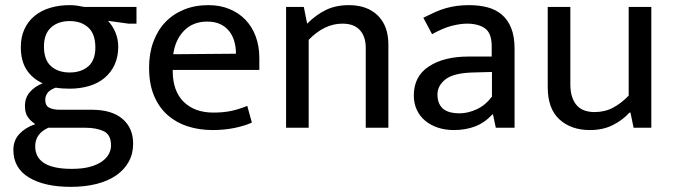

<svg xmlns="http://www.w3.org/2000/svg" viewBox="-20 -497 2622 747"><path d="M61 -314Q61 -353 75 -383.5Q89 -414 114.5 -435Q140 -456 175 -466.5Q210 -477 251 -477Q266 -477 280 -475Q294 -473 308 -470H511V-405H480L400 -416Q419 -396 429.5 -370Q440 -344 440 -315Q440 -276 426 -245.5Q412 -215 387 -194Q362 -173 327 -162.5Q292 -152 251 -152Q220 -152 197 -156Q174 -148 165 -135.5Q156 -123 156 -109Q156 -86 171.5 -78Q187 -70 213 -70H337Q415 -70 456.5 -34.5Q498 1 498 62Q498 101 481 132Q464 163 432.5 185Q401 207 356 218.5Q311 230 255 230Q153 230 92.5 193.5Q32 157 32 86Q32 49 55.5 24Q79 -1 117 -14Q97 -28 87 -43.5Q77 -59 77 -85Q77 -116 95.5 -138Q114 -160 146 -173Q106 -191 83.5 -225.5Q61 -260 61 -314ZM168 0Q117 23 117 72Q117 160 259 160Q301 160 330 152Q359 144 377 131Q395 118 403.5 102Q412 86 412 69Q412 27 383.5 13.5Q355 0 312 0ZM351 -312Q351 -365 323.5 -390Q296 -415 251 -415Q206 -415 178.5 -390Q151 -365 151 -316Q151 -264 178.5 -239.5Q206 -215 251 -215Q296 -215 323.5 -239Q351 -263 351 -312Z M989 -225H652V-221Q652 -143 694.5 -101Q737 -59 810 -59Q848 -59 877.5 -65Q907 -71 942 -85L960 -20Q931 -7 891.5 1Q852 9 807 9Q756 9 711.5 -5Q667 -19 633 -48.5Q599 -78 579.5 -124Q560 -170 560 -234Q560 -289 576.5 -334Q593 -379 623 -410.5Q653 -442 695.5 -459.5Q738 -477 791 -477Q836 -477 872.5 -462Q909 -447 935 -420Q961 -393 975 -355Q989 -317 989 -271ZM898 -288Q898 -314 891.5 -336.5Q885 -359 871.5 -376Q858 -393 837 -403Q816 -413 786 -413Q731 -413 696.5 -378Q662 -343 654 -286Z M1181 0H1093V-470H1162L1175 -405Q1210 -440 1248.5 -458.5Q1287 -477 1337 -477Q1409 -477 1450 -436.5Q1491 -396 1491 -324V0H1403V-311Q1403 -354 1380.5 -379.5Q1358 -405 1312 -405Q1242 -405 1181 -342Z M1627 -428Q1651 -440 1672 -449.5Q1693 -459 1714 -465Q1735 -471 1757 -474Q1779 -477 1805 -477Q1844 -477 1876.5 -468.5Q1909 -460 1932.5 -440Q1956 -420 1969 -387.5Q1982 -355 1982 -306V0H1909L1898 -52H1896Q1865 -19 1828 -5Q1791 9 1746 9Q1712 9 1683.5 -0.5Q1655 -10 1634 -27.5Q1613 -45 1601.5 -70Q1590 -95 1590 -126Q1590 -200 1648.5 -238.5Q1707 -277 1803 -277H1893V-317Q1893 -368 1867 -386.5Q1841 -405 1797 -405Q1771 -405 1737.5 -396.5Q1704 -388 1661 -364ZM1894 -217 1820 -215Q1745 -213 1713.5 -188.5Q1682 -164 1682 -129Q1682 -108 1689 -93.5Q1696 -79 1707.5 -71Q1719 -63 1734.5 -59.5Q1750 -56 1767 -56Q1800 -56 1834 -71.5Q1868 -87 1894 -121Z M2426 -470H2514V0H2445L2433 -59H2429Q2403 -30 2364.5 -10.5Q2326 9 2275 9Q2202 9 2156.5 -32.5Q2111 -74 2111 -158V-470H2199V-169Q2199 -139 2206.5 -118Q2214 -97 2226.5 -84.5Q2239 -72 2256 -66.5Q2273 -61 2293 -61Q2333 -61 2365 -78Q2397 -95 2426 -125Z"/></svg>

Font: Ek Mukta
Style: Regular
Weight: 400
Designer: Girish Dalvi and Yashodeep Gholap
Foundry: Ek Type
Version: Version 2.538;PS 1.001;hotconv 16.6.51;makeotf.lib2.5.65220;